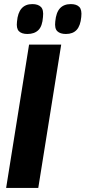

<svg xmlns="http://www.w3.org/2000/svg" viewBox="-20 -918 418 938"><path d="M10 0 122 -700H279L167 0ZM302 -752Q274 -752 260 -765.5Q246 -779 250 -813Q254 -857 273 -877.5Q292 -898 326 -898Q354 -898 367.5 -884Q381 -870 377 -835Q373 -792 354.5 -772Q336 -752 302 -752ZM114 -752Q86 -752 72.5 -765.5Q59 -779 63 -812Q70 -898 138 -898Q166 -898 180 -884Q194 -870 190 -835Q187 -790 167.5 -771Q148 -752 114 -752Z"/></svg>

Font: Georama
Style: Bold Italic
Weight: 700
Italic angle: -9°
Designer: Jean-Baptiste Levee
Foundry: Production Type
Version: Version 1.000